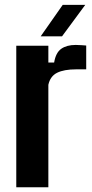

<svg xmlns="http://www.w3.org/2000/svg" viewBox="-20 -794 392 814"><path d="M49 0V-600H185V-529H209.5Q216.5 -571 239.8 -587.2Q263 -603.5 301 -603.5Q313 -603.5 325.2 -602.5Q337.5 -601.5 345.5 -601V-500H302.5Q251.5 -500 222.2 -485.5Q193 -471 185 -434.5V0ZM152.5 -640 246 -773.5H341.5L243 -640Z"/></svg>

Font: Big Shoulders Text Thin ExtraBold
Style: Regular
Weight: 800
Version: Version 2.002